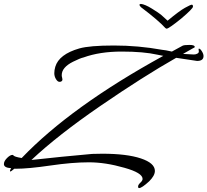

<svg xmlns="http://www.w3.org/2000/svg" viewBox="-101 -845 1062 983"><path d="M908 -533Q903 -533 801 -549Q632 -453 413.5 -303Q195 -153 60 -26Q213 -43 371 -57Q389 -58 423 -58Q548 -58 620 -34Q692 -10 692 30Q692 54 663 83Q625 118 611 118Q606 118 606 109.5Q606 101 617.5 90.5Q629 80 629 71Q629 40 536 14Q439 -14 354 -14Q269 -14 156.5 2.5Q44 19 -21 19Q-25 19 -28 19Q-44 33 -48 33Q-50 33 -50 29.5Q-50 26 -44 16Q-81 14 -81 -5Q-81 -20 -65 -36Q-49 -52 -37 -52Q-35 -52 -33 -50Q-28 -42 10 -36Q263 -300 735 -559L705 -565Q634 -581 522 -581Q410 -581 327 -551Q309 -547 273 -529Q215 -500 215 -460Q215 -454 217.5 -445.5Q220 -437 217 -432Q213 -426 203.5 -426Q194 -426 185.5 -440Q177 -454 177 -470Q177 -486 182 -503Q201 -567 305 -597Q358 -612 482.5 -612Q607 -612 729 -590Q744 -589 779 -581L834 -611Q842 -615 869 -615Q896 -615 896 -605Q896 -601 887 -598Q883 -595 836 -569Q881 -566 891.5 -566Q902 -566 910.5 -571Q919 -576 916.5 -586Q914 -596 918 -596Q924 -596 932.5 -582.5Q941 -569 941 -558Q941 -533 908 -533ZM827 -750Q764 -699 752 -698L746 -701Q711 -740 621 -808Q613 -816 613 -820Q613 -824 620 -825Q641 -823 676.5 -801Q712 -779 723.5 -769.5Q735 -760 744.5 -750.5Q754 -741 757 -739Q817 -789 846 -805Q875 -821 881 -821Q887 -821 887 -811Q887 -801 827 -750Z"/></svg>

Font: Alex Brush
Style: Regular
Weight: 400
Designer: Robert E. Leuschke
Foundry: Robert E. Leuschke
Version: Version 1.003